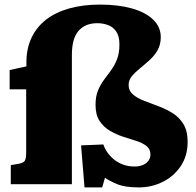

<svg xmlns="http://www.w3.org/2000/svg" viewBox="-20 -802 855 836"><path d="M348 14 333 -169 430 -173Q436 -155 447.5 -138.5Q459 -122 476 -108Q493 -94 515.5 -85.5Q538 -77 566 -77Q585 -77 600.5 -83Q616 -89 625.5 -101Q635 -113 635 -129Q635 -153 617.5 -166.5Q600 -180 573 -188.5Q546 -197 515.5 -207Q485 -217 458 -233Q431 -249 413.5 -275.5Q396 -302 396 -345Q396 -382 406.5 -407.5Q417 -433 432.5 -454Q448 -475 463.5 -496Q479 -517 489.5 -544Q500 -571 500 -608Q500 -645 486 -665Q472 -685 450 -693Q428 -701 404 -701Q377 -701 356.5 -692.5Q336 -684 321.5 -667Q307 -650 300 -624Q293 -598 293 -563V0H27V-83L62 -89Q83 -93 88.5 -103Q94 -113 94 -140V-413H22V-497L95 -513V-531Q95 -590 117 -637Q139 -684 180 -716Q221 -748 280.5 -765Q340 -782 416 -782Q494 -782 553.5 -765.5Q613 -749 646.5 -717Q680 -685 680 -640Q680 -608 666.5 -584Q653 -560 631.5 -540.5Q610 -521 589 -504Q568 -487 554 -470Q540 -453 540 -432Q540 -407 558.5 -391Q577 -375 606.5 -363.5Q636 -352 668.5 -340Q701 -328 730.5 -310Q760 -292 778.5 -262Q797 -232 797 -184Q797 -124 767.5 -79.5Q738 -35 689.5 -10.5Q641 14 584 14Q524 14 489.5 -0.5Q455 -15 437 -28L425 14Z"/></svg>

Font: Literata ExtraBold
Style: Regular
Weight: 800
Designer: Latin by Veronika Burian and Jose Scaglione. Greek by Irene Vlachou. Cyrillic by Vera Evstafieva.
Foundry: TypeTogether
Version: Version 3.103;gftools[0.9.29]